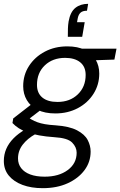

<svg xmlns="http://www.w3.org/2000/svg" viewBox="-49 -750 628 1002"><path d="M174 232Q114 232 68.5 215Q23 198 -3 166.5Q-29 135 -29 90Q-29 57 -16.5 27.5Q-4 -2 21.5 -28Q47 -54 84 -75L137 -51Q94 -27 69.5 5Q45 37 45 77Q45 106 61.5 127.5Q78 149 109 160.5Q140 172 184 172Q258 172 304.5 137.5Q351 103 351 47Q351 18 327.5 -6Q304 -30 235 -34Q190 -37 155.5 -43.5Q121 -50 95 -59Q69 -68 49.5 -80.5Q30 -93 16 -108L20 -132L122 -211L178 -187L77 -110L87 -144Q102 -134 116 -126Q130 -118 146.5 -112Q163 -106 185.5 -102Q208 -98 241 -96Q313 -91 353 -70Q393 -49 408.5 -19.5Q424 10 424 41Q424 95 392 138Q360 181 304 206.5Q248 232 174 232ZM240 -158Q185 -158 147.5 -176.5Q110 -195 91 -227.5Q72 -260 72 -300Q72 -359 102.5 -406Q133 -453 185 -480.5Q237 -508 302 -508Q357 -508 394 -489.5Q431 -471 450 -439Q469 -407 469 -366Q469 -308 439 -260.5Q409 -213 357 -185.5Q305 -158 240 -158ZM251 -218Q316 -218 357 -257.5Q398 -297 398 -359Q398 -402 369.5 -425Q341 -448 291 -448Q226 -448 185 -409Q144 -370 144 -307Q144 -264 172 -241Q200 -218 251 -218ZM369 -433 354 -496H559L548 -439ZM411 -730 405 -694Q383 -694 372 -684.5Q361 -675 357 -656L353 -634H393L380 -558H305Q305 -583 305.5 -601Q306 -619 309 -638Q318 -688 344.5 -709Q371 -730 411 -730Z"/></svg>

Font: DM Sans 24pt Light
Style: Italic
Weight: 300
Italic angle: -10°
Designer: Colophon Foundry, Jonny Pinhorn
Foundry: Colophon Foundry
Version: Version 4.004;gftools[0.9.30]